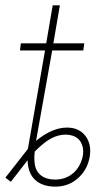

<svg xmlns="http://www.w3.org/2000/svg" viewBox="-29 -691 408 721"><path d="M283.7 -501.5H167L106.4 -162.1Q167 -211.9 222.7 -211.9Q267.6 -211.9 291.5 -180.9Q315.4 -149.9 308.1 -104Q300.3 -55.2 265.4 -23.2Q230.5 8.8 182.1 9.8Q132.8 10.7 104.2 -14.4Q75.7 -39.6 74.7 -89.4L11.7 -8.3L-8.8 -23.9L75.7 -131.8L140.1 -501.5H45.9L49.3 -528.3H144.5L168.9 -670.9H195.8L171.4 -528.3H287.6ZM217.8 -185.5Q190.4 -185.5 163.8 -171.6Q137.2 -157.7 101.6 -122.1Q98.6 -98.6 101.1 -79.1Q104 -48.8 124.8 -32.5Q145.5 -16.1 182.1 -16.6Q213.4 -17.6 237.8 -34.4Q262.2 -51.3 274.7 -81.3Q287.1 -111.3 282.2 -136.2Q272.5 -184.1 217.8 -185.5Z"/></svg>

Font: Roboto Thin
Style: Italic
Weight: 250
Italic angle: -12°
Designer: Google
Version: Version 2.134; 2016